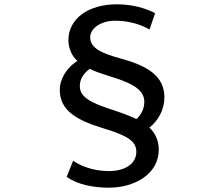

<svg xmlns="http://www.w3.org/2000/svg" viewBox="-20 -799 1040 890"><path d="M699 -738C657 -760 596 -779 522 -779C387 -779 297 -711 297 -612C297 -577 314 -536 339 -517C282 -480 257 -426 257 -383C257 -285 337 -241 466 -202C578 -168 612 -141 612 -95C612 -43 564 -6 484 -6C408 -6 348 -33 319 -54L289 21C337 55 408 71 484 71C603 71 716 9 716 -106C716 -153 693 -191 672 -207C713 -239 742 -290 742 -348C742 -447 663 -494 542 -527C455 -551 398 -574 398 -626C398 -664 442 -703 515 -703C587 -703 643 -680 673 -662ZM396 -480C478 -437 649 -423 649 -327C649 -297 635 -266 612 -247C590 -259 547 -275 474 -299C371 -334 350 -364 350 -401C350 -430 365 -457 396 -480Z"/></svg>

Font: Source Han Sans KR Medium
Style: Regular
Weight: 500
Designer: Ryoko NISHIZUKA (kana & ideographs); Paul D. Hunt (Latin, Greek & Cyrillic); Wenlong ZHANG (bopomofo); Sandoll Communica
Foundry: Adobe Systems Incorporated
Version: Version 1.001;PS 1.001;hotconv 1.0.78;makeotf.lib2.5.61930